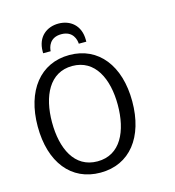

<svg xmlns="http://www.w3.org/2000/svg" viewBox="-130 -1010 1035 1134"><g transform="rotate(-15 388.0 -443.5)"><path d="M331 -901C261 -901 199 -857 199 -766V-755H245C246 -779 259 -836 331 -836C403 -836 416 -779 417 -755H463V-766C463 -857 401 -901 331 -901ZM546 -347C546 -187 486 -55 345 -55C204 -55 144 -187 144 -347C144 -507 206 -638 345 -638C484 -638 546 -507 546 -347ZM634 -345C634 -563 523 -705 345 -705C167 -705 56 -563 56 -345C56 -126 166 14 345 14C524 14 634 -126 634 -345Z"/></g></svg>

Font: Repo
Style: Regular
Weight: 400
Designer: Stefan Peev
Foundry: Context Ltd
Version: Version 0.000